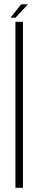

<svg xmlns="http://www.w3.org/2000/svg" viewBox="-20 -888 186 908"><path d="M53 0V-785H88.5V0ZM30 -804.5 80 -867.5H112L53.5 -804.5Z"/></svg>

Font: Anybody ExtraLight
Style: Regular
Weight: 200
Designer: Tyler Finck
Foundry: Etcetera Type Company
Version: Version 1.010; ttfautohint (v1.8.3) -l 8 -r 50 -G 200 -x 14 